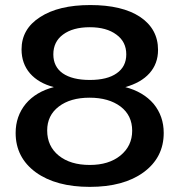

<svg xmlns="http://www.w3.org/2000/svg" viewBox="-20 -730 711 761"><path d="M193.4 -384.8Q122.1 -366.2 82 -318.4Q42 -269.5 42 -203.1Q42 -105.5 122.1 -46.9Q202.1 10.7 335.9 10.7Q469.7 10.7 548.8 -46.9Q628.9 -105.5 628.9 -203.1Q628.9 -269.5 588.9 -318.4Q547.9 -366.2 476.6 -384.8Q539.1 -402.3 572.3 -439.5Q606.4 -477.5 606.4 -532.2Q606.4 -615.2 535.2 -663.1Q463.9 -710 337.9 -710Q211.9 -710 138.7 -662.1Q65.4 -615.2 65.4 -534.2Q65.4 -478.5 98.6 -439.5Q132.8 -400.4 193.4 -384.8ZM335.9 -622.1Q402.3 -622.1 441.4 -592.8Q480.5 -564.5 480.5 -514.6Q480.5 -465.8 442.4 -439.5Q405.3 -413.1 335.9 -413.1Q266.6 -413.1 228.5 -439.5Q191.4 -465.8 191.4 -514.6Q191.4 -564.5 229.5 -592.8Q268.6 -622.1 335.9 -622.1ZM167 -212.9Q167 -272.5 212.9 -307.6Q258.8 -342.8 335 -342.8Q411.1 -342.8 458 -307.6Q503.9 -272.5 503.9 -211.9Q503.9 -151.4 457 -113.3Q411.1 -76.2 335.9 -76.2Q258.8 -76.2 212.9 -113.3Q167 -150.4 167 -212.9Z"/></svg>

Font: umazing
Style: Display
Weight: 400
Designer: umazing